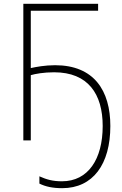

<svg xmlns="http://www.w3.org/2000/svg" viewBox="-20 -734 640 1004"><path d="M305 250C467 250 557 124 557 -75C557 -260 472 -393 268 -393C215 -393 168 -384 141 -378V-678H493V-714H102V0H141V-341C165 -348 209 -356 263 -356C441 -356 517 -242 517 -75C517 98 441 214 304 214C256 214 224 205 186 188V226C218 242 256 250 305 250Z"/></svg>

Font: Noto Sans Mono ExtraLight
Style: Regular
Weight: 200
Designer: Monotype Design Team
Foundry: Monotype Imaging Inc.
Version: Version 2.014